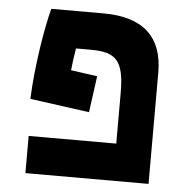

<svg xmlns="http://www.w3.org/2000/svg" viewBox="-46 -632 678 678"><g transform="rotate(5 293.0 -293.0)"><path d="M291 -362.8 197.3 -376C200.2 -403.3 203.6 -429.2 208 -454.1H260.7C350.1 -454.1 378.9 -426.3 378.9 -311.5V-131.8H68.4V0H504.9V-395C504.9 -521 434.6 -585.9 294.4 -585.9H108.9C91.3 -520.5 67.9 -382.8 63 -262.7L273.4 -233.9Z"/></g></svg>

Font: Cascadia Code
Style: Bold
Weight: 700
Monospace: yes
Designer: Aaron Bell
Foundry: Saja Typeworks
Version: Version 2404.023